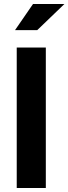

<svg xmlns="http://www.w3.org/2000/svg" viewBox="-20 -937 341 957"><path d="M63.4 0V-700H208.4V0ZM54.9 -786.8 144.6 -917.1H301.1L165.6 -786.8Z"/></svg>

Font: Red Hat Display VF
Style: Regular
Weight: 300
Designer: Pentagram, MCKL
Foundry: Pentagram, MCKL
Version: Version 1.023